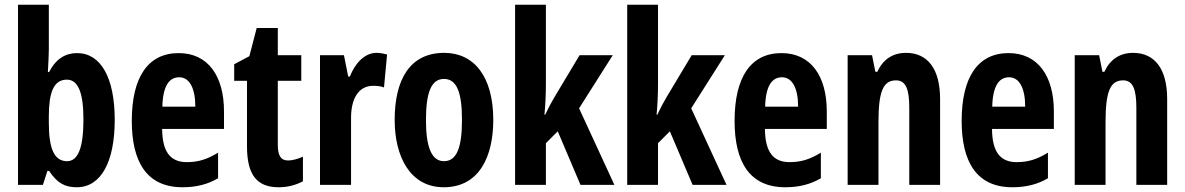

<svg xmlns="http://www.w3.org/2000/svg" viewBox="-20 -780 4999 810"><path d="M186 -570V-760H56V0H161L180 -59H187C222 -7 254 10 304 10C406 10 464 -97 464 -274C464 -453 405 -556 305 -556C256 -556 216 -532 187 -476H182C184 -518 186 -549 186 -570ZM262 -444C310 -444 332 -388 332 -276C332 -156 309 -100 263 -100C210 -100 186 -150 186 -262V-289C186 -387 205 -444 262 -444Z M734 -556C604 -556 536 -454 536 -270C536 -97 599 10 750 10C807 10 856 -2 900 -28V-136C853 -107 815 -96 768 -96C698 -96 665 -140 664 -236H925V-310C925 -460 857 -556 734 -556ZM736 -454C780 -454 804 -407 804 -330H665C667 -418 694 -454 736 -454Z M1195 -103C1164 -103 1152 -125 1152 -168V-439H1251V-547H1152V-662H1063L1032 -543L968 -509V-439H1022V-163C1022 -46 1061 10 1155 10C1194 10 1227 1 1258 -15V-119C1235 -109 1214 -103 1195 -103Z M1568 -557C1516 -557 1476 -509 1456 -457H1449L1431 -547H1330V0H1461V-279C1460 -364 1493 -418 1554 -418C1573 -418 1588 -416 1600 -411L1613 -550C1594 -555 1581 -557 1568 -557Z M2061 -274C2061 -457 1980 -557 1854 -557C1707 -557 1645 -441 1645 -274C1645 -120 1710 10 1852 10C2004 10 2061 -123 2061 -274ZM1777 -273C1777 -391 1800 -447 1853 -447C1907 -447 1929 -390 1929 -274C1929 -158 1907 -100 1853 -100C1801 -100 1777 -159 1777 -273Z M2283 -429V-760H2153V0H2283V-176L2333 -226L2429 0H2572L2423 -323L2565 -547H2425L2319 -370C2307 -350 2293 -324 2280 -296H2277C2281 -339 2283 -383 2283 -429Z M2756 -429V-760H2626V0H2756V-176L2806 -226L2902 0H3045L2896 -323L3038 -547H2898L2792 -370C2780 -350 2766 -324 2753 -296H2750C2754 -339 2756 -383 2756 -429Z M3277 -556C3147 -556 3079 -454 3079 -270C3079 -97 3142 10 3293 10C3350 10 3399 -2 3443 -28V-136C3396 -107 3358 -96 3311 -96C3241 -96 3208 -140 3207 -236H3468V-310C3468 -460 3400 -556 3277 -556ZM3279 -454C3323 -454 3347 -407 3347 -330H3208C3210 -418 3237 -454 3279 -454Z M3802 -557C3746 -557 3705 -529 3681 -477H3673L3659 -547H3556V0H3686V-263C3686 -393 3705 -441 3760 -441C3803 -441 3816 -401 3816 -324V0H3946V-362C3946 -489 3894 -557 3802 -557Z M4235 -556C4105 -556 4037 -454 4037 -270C4037 -97 4100 10 4251 10C4308 10 4357 -2 4401 -28V-136C4354 -107 4316 -96 4269 -96C4199 -96 4166 -140 4165 -236H4426V-310C4426 -460 4358 -556 4235 -556ZM4237 -454C4281 -454 4305 -407 4305 -330H4166C4168 -418 4195 -454 4237 -454Z M4760 -557C4704 -557 4663 -529 4639 -477H4631L4617 -547H4514V0H4644V-263C4644 -393 4663 -441 4718 -441C4761 -441 4774 -401 4774 -324V0H4904V-362C4904 -489 4852 -557 4760 -557Z"/></svg>

Font: Noto Sans Thai Looped ExtraCondensed
Style: Bold
Weight: 700
Width: 2
Designer: Sasikarn Vongin, Ben Mitchell
Foundry: The Fontpad Ltd
Version: Version 1.001